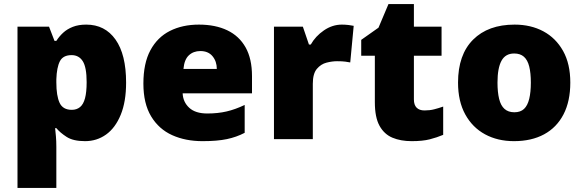

<svg xmlns="http://www.w3.org/2000/svg" viewBox="-20 -684 2867 944"><path d="M66 240V-553H221L248 -483H257Q271 -505 290.5 -523Q310 -541 338 -552Q366 -563 404 -563Q496 -563 548 -489.5Q600 -416 600 -278Q600 -184 573.5 -119.5Q547 -55 501.5 -22.5Q456 10 398 10Q340 10 307.5 -11Q275 -32 257 -54H251Q253 -35 255 -13Q257 9 257 38V240ZM333 -144Q357 -144 373.5 -157.5Q390 -171 398 -201Q406 -231 406 -280Q406 -353 387 -383Q368 -413 332 -413Q290 -413 274.5 -383Q259 -353 257 -294V-279Q257 -213 273 -178.5Q289 -144 333 -144Z M976 10Q892 10 826.5 -19.5Q761 -49 723 -112Q685 -175 685 -273Q685 -373 719.5 -437Q754 -501 815.5 -532Q877 -563 958 -563Q1039 -563 1097.5 -535Q1156 -507 1187.5 -451Q1219 -395 1219 -310V-225H878Q880 -182 910.5 -154Q941 -126 999 -126Q1051 -126 1094 -136Q1137 -146 1183 -168V-31Q1143 -10 1095.5 0Q1048 10 976 10ZM882 -345H1046Q1046 -382 1025 -407.5Q1004 -433 965 -433Q931 -433 908.5 -412Q886 -391 882 -345Z M1327 0V-553H1469L1499 -465H1508Q1531 -506 1572.5 -534.5Q1614 -563 1661 -563Q1677 -563 1694 -561Q1711 -559 1719 -557L1702 -377Q1692 -379 1677.5 -381Q1663 -383 1637 -383Q1613 -383 1585.5 -376Q1558 -369 1538 -345.5Q1518 -322 1518 -272V0Z M2004 10Q1950 10 1909.5 -7Q1869 -24 1846 -65.5Q1823 -107 1823 -182V-410H1756V-488L1841 -548L1890 -664H2015V-553H2151V-410H2015V-195Q2015 -168 2028.5 -154.5Q2042 -141 2067 -141Q2093 -141 2114.5 -146.5Q2136 -152 2159 -160V-21Q2128 -8 2093 1Q2058 10 2004 10Z M2507 10Q2427 10 2365 -23.5Q2303 -57 2267.5 -121.5Q2232 -186 2232 -278Q2232 -415 2306 -489Q2380 -563 2510 -563Q2590 -563 2651.5 -530Q2713 -497 2748.5 -433.5Q2784 -370 2784 -278Q2784 -186 2750.5 -121.5Q2717 -57 2655 -23.5Q2593 10 2507 10ZM2509 -132Q2539 -132 2556.5 -148.5Q2574 -165 2582 -198Q2590 -231 2590 -278Q2590 -325 2582 -357Q2574 -389 2556 -405Q2538 -421 2508 -421Q2465 -421 2445.5 -385Q2426 -349 2426 -278Q2426 -231 2434 -198Q2442 -165 2460.5 -148.5Q2479 -132 2509 -132Z"/></svg>

Font: Noto Sans Symbols Black
Style: Regular
Weight: 900
Version: Version 2.002